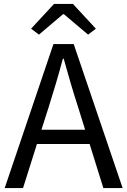

<svg xmlns="http://www.w3.org/2000/svg" viewBox="-20 -957 648 977"><path d="M178.2 -780.8 138.2 -811 254.9 -937H351.1L467.8 -811L428.2 -780.8L305.2 -884.8H300.8ZM3.9 0 252 -732.9H355L604 0H505.9L436 -224.1H168L97.2 0ZM190.9 -296.9H413.1L377.9 -410.2Q357.9 -472.2 339.8 -533.2Q321.8 -594.2 304.2 -658.2H299.8Q282.7 -593.3 264.6 -532.7Q246.6 -472.2 227.1 -410.2Z"/></svg>

Font: Source Han Sans CN
Style: Regular
Weight: 400
Designer: Ryoko NISHIZUKA  (kana, bopomofo & ideographs); Paul D. Hunt (Latin, Greek & Cyrillic); Sandoll Communications , Soo-you
Foundry: Adobe
Version: Version 2.004;hotconv 1.0.118;makeotfexe 2.5.65603